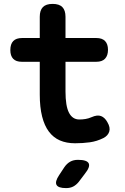

<svg xmlns="http://www.w3.org/2000/svg" viewBox="-20 -725 640 985"><path d="M474 -530Q504 -530 519 -514.5Q534 -499 534 -469.5Q534 -440 519 -424Q504 -408 474 -408H316V-256Q316 -181 334 -146.5Q352 -112 387 -112Q403 -112 418.5 -114.5Q434 -117 450 -124Q479 -137 498.5 -129.5Q518 -122 531 -98Q547 -71 540.5 -50Q534 -29 511 -17Q477 0 441 5Q405 10 365 10Q321 10 287.5 -4.5Q254 -19 231 -49.5Q208 -80 196 -127.5Q184 -175 184 -240V-408H92Q62 -408 47.5 -423.5Q33 -439 33 -468Q33 -499 48 -514.5Q63 -530 94 -530H184V-639Q184 -672 200 -688.5Q216 -705 250 -705Q284 -705 300 -688.5Q316 -672 316 -639V-530ZM283 174 310 133Q323 114 340 104.5Q357 95 380 95Q426 95 435 113Q444 131 415 167L384 208Q371 224 355.5 232Q340 240 319 240Q279 240 270 223.5Q261 207 283 174Z"/></svg>

Font: Maple Mono NL
Style: Bold
Weight: 700
Monospace: yes
Designer: subframe7536
Version: Version 7.000